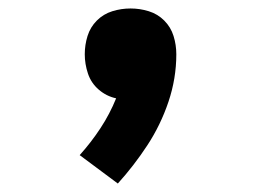

<svg xmlns="http://www.w3.org/2000/svg" viewBox="-20 -228 616 453"><path d="M258 205Q296 163 327.5 115Q359 67 377.5 12Q396 -43 396 -100Q396 -122 389.5 -143Q383 -164 367.5 -179.5Q352 -195 331 -201.5Q310 -208 288 -208Q266 -208 245 -201.5Q224 -195 208.5 -179.5Q193 -164 186.5 -143Q180 -122 180 -100Q180 -77 187.5 -54.5Q195 -32 213 -16.5Q231 -1 254 4Q239 41 217 74.5Q195 108 168 138Z"/></svg>

Font: Iosevka Sparkle Heavy
Style: Regular
Weight: 900
Designer: Belleve Invis
Foundry: Belleve Invis
Version: Version 4.5.0; ttfautohint (v1.8.3)